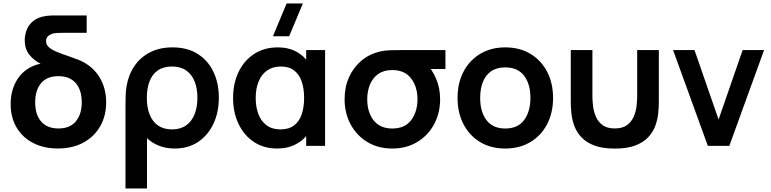

<svg xmlns="http://www.w3.org/2000/svg" viewBox="-20 -822 4346 1082"><path d="M306.2 14.8Q226.6 14.8 166.6 -16.3Q106.6 -47.5 73.3 -103.9Q40 -160.2 40 -235.8Q40 -308.8 72 -365.3Q104 -421.8 164.2 -449.1Q224.5 -476.4 308.7 -461.2V-504.8Q390 -504.8 450.6 -471.7Q511.2 -438.6 544.7 -380Q578.2 -321.5 578.2 -245.5Q578.2 -168.9 544.5 -110.2Q510.8 -51.4 449.7 -18.3Q388.6 14.8 306.2 14.8ZM309.5 -98Q374.8 -98 407.7 -138.4Q440.7 -178.8 440.7 -245.8Q440.7 -314.1 407.1 -353.5Q373.5 -392.8 309.5 -392.8Q244.5 -392.8 211.4 -353.1Q178.3 -313.4 178.3 -245.5Q178.3 -175.5 212.3 -136.8Q246.2 -98 309.5 -98ZM383 -403.8Q342.9 -414.8 297.3 -427.9Q251.7 -441.1 211 -461.4Q170.4 -481.8 144.9 -514.3Q119.3 -546.8 119.3 -596Q119.3 -623 129.9 -652.1Q140.4 -681.2 167 -703.5Q193.7 -725.8 241.5 -732.3Q254.5 -734.3 268 -734.7Q281.6 -735 305.2 -735H468.5V-637H332.5Q316.1 -637 303 -636.4Q289.8 -635.8 278.5 -632.8Q261.7 -628.1 250.6 -617.9Q239.5 -607.7 239.5 -590.2Q239.5 -569.9 255.7 -555.7Q271.9 -541.5 298.9 -530.2Q325.9 -519 359.4 -507.8Q392.8 -496.6 426.8 -482.7Z M687.2 240V-231.8Q687.2 -258.8 688.1 -285.1Q689.1 -311.4 693.3 -336.2Q704.1 -400.9 737.8 -450.3Q771.6 -499.7 825.8 -527.3Q880 -555 952 -555Q1035.7 -555 1094.1 -518.1Q1152.5 -481.2 1182.9 -417.1Q1213.3 -353 1213.3 -271.8Q1213.3 -189.6 1182.8 -124.6Q1152.2 -59.7 1096.5 -22.3Q1040.8 15 964.7 15Q916.1 15 875.5 -1Q834.8 -17.1 808.3 -43.8V240ZM949.2 -92.8Q997.1 -92.8 1028.9 -115.5Q1060.8 -138.1 1076.6 -178.3Q1092.5 -218.6 1092.5 -271Q1092.5 -324.2 1076.5 -363.7Q1060.6 -403.2 1028.8 -425.2Q997 -447.2 949.2 -447.2Q900.3 -447.2 868.9 -425Q837.5 -402.8 822.5 -362.8Q807.5 -322.9 807.5 -270.3Q807.5 -216.6 823.3 -176.7Q839.1 -136.8 870.5 -114.8Q901.9 -92.8 949.2 -92.8Z M1609.5 -617.5H1518L1595.2 -802.5H1686.7ZM1542.7 15Q1466.2 15 1410.2 -22.5Q1354.2 -60.1 1323.8 -124.6Q1293.5 -189.1 1293.5 -270Q1293.5 -352.1 1324.4 -416.4Q1355.3 -480.7 1412 -517.8Q1468.7 -555 1546.2 -555Q1606.3 -555 1651.5 -530Q1696.8 -505.1 1723.8 -460.8L1705.5 -435.5V-540H1812V0H1705.5V-105.7L1723.8 -80.3Q1696.8 -35.8 1649.7 -10.4Q1602.7 15 1542.7 15ZM1561 -92.8Q1607.8 -92.8 1637.2 -115.3Q1666.7 -137.7 1680.2 -177.7Q1693.8 -217.8 1693.8 -270.2Q1693.8 -322.8 1680.2 -362.7Q1666.6 -402.7 1637.6 -424.9Q1608.6 -447.2 1562.7 -447.2Q1517.8 -447.2 1486.1 -425.4Q1454.5 -403.7 1437.8 -363.7Q1421 -323.8 1421 -269.3Q1421 -220.7 1435.6 -180.6Q1450.2 -140.6 1481.2 -116.7Q1512.2 -92.8 1561 -92.8Z M2190.7 15Q2110.1 15 2049.6 -22Q1989.1 -58.9 1955.5 -121.9Q1922 -184.8 1922 -263Q1922 -330.5 1946.6 -386.1Q1971.2 -441.7 2016.2 -479.6Q2061.2 -517.6 2122.3 -532Q2148.7 -538.2 2183.6 -539.1Q2218.5 -540 2264 -540H2490.2V-433H2352.2L2380 -465.3Q2414.8 -431.6 2437.5 -378.7Q2460.2 -325.8 2460.2 -263Q2460.2 -184.4 2426.2 -121.5Q2392.2 -58.5 2331.5 -21.8Q2270.8 15 2190.7 15ZM2190.7 -97.8Q2261.8 -97.8 2297.2 -145.2Q2332.7 -192.5 2332.7 -263Q2332.7 -332.9 2296.8 -380Q2260.9 -427.1 2190.7 -427.2Q2142.4 -427.2 2111.2 -404.8Q2079.9 -382.4 2064.7 -345.2Q2049.5 -308 2049.5 -263Q2049.5 -189.8 2085.6 -143.8Q2121.8 -97.8 2190.7 -97.8Z M2827.2 15Q2745.9 15 2685.5 -21.5Q2625.1 -58 2591.8 -122.3Q2558.5 -186.6 2558.5 -270.2Q2558.5 -354.8 2592.5 -419Q2626.5 -483.2 2687 -519.1Q2747.4 -555 2827.2 -555Q2908.5 -555 2969.1 -518.5Q3029.8 -482.1 3063.2 -417.9Q3096.7 -353.7 3096.7 -270.2Q3096.7 -185.9 3063 -121.7Q3029.2 -57.4 2968.6 -21.2Q2907.9 15 2827.2 15ZM2827.2 -97.8Q2898.8 -97.8 2934 -146Q2969.2 -194.2 2969.2 -270.2Q2969.2 -348.6 2933.5 -395.4Q2897.8 -442.2 2827.2 -442.2Q2778.7 -442.2 2747.5 -420.3Q2716.2 -398.5 2701.1 -359.8Q2686 -321.2 2686 -270.2Q2686 -191.4 2721.8 -144.6Q2757.7 -97.8 2827.2 -97.8Z M3196.5 -246.8V-540H3318.5V-279.8Q3318.5 -254.8 3322.1 -223.8Q3325.8 -192.8 3338.3 -164Q3350.9 -135.2 3376.2 -116.7Q3401.4 -98.2 3444.7 -98.2Q3487.9 -98.2 3513.2 -116.7Q3538.4 -135.2 3551 -164Q3563.6 -192.8 3567.2 -223.8Q3570.8 -254.8 3570.8 -279.8V-540H3692.8V-246.8Q3692.8 -216.8 3689 -181.3Q3685.1 -145.8 3672.2 -111.2Q3659.3 -76.6 3632.4 -48Q3605.4 -19.3 3559.9 -2Q3514.4 15.3 3444.7 15.3Q3374.9 15.3 3329.4 -2Q3283.9 -19.3 3257 -48Q3230 -76.6 3217.1 -111.2Q3204.2 -145.8 3200.4 -181.3Q3196.5 -216.8 3196.5 -246.8Z M3969 0 3773 -540H3893.7L4029.5 -148.5L4165.2 -540H4286L4090 0Z"/></svg>

Font: Manrope ExtraLight
Style: Regular
Weight: 200
Designer: Mikhail Sharanda
Foundry: Mikhail Sharanda
Version: Version 4.505